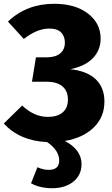

<svg xmlns="http://www.w3.org/2000/svg" viewBox="-26 -733 593 1015"><path d="M526 -196Q526 -114 469.5 -59Q413 -4 317 12Q405 59 405 134Q405 193 361.5 227.5Q318 262 250 262Q185 262 138 236L172 151Q202 165 231 165Q287 165 287 116Q287 62 223 18Q79 12 -6 -80L91 -175Q155 -115 227 -115Q277 -115 305 -138.5Q333 -162 333 -207Q333 -252 304 -276.5Q275 -301 218 -301H143L164 -430H221Q267 -430 292 -450.5Q317 -471 317 -508Q317 -541 297 -561.5Q277 -582 234 -582Q170 -582 100 -527L16 -619Q115 -713 260 -713Q372 -713 439 -661.5Q506 -610 506 -529Q506 -469 466 -426.5Q426 -384 346 -367Q433 -358 479.5 -314.5Q526 -271 526 -196Z"/></svg>

Font: FiraGO ExtraBold
Style: Regular
Weight: 800
Designer: bBox Type
Foundry: bBox Type GmbH
Version: Version 1.001;PS 001.001;hotconv 1.0.88;makeotf.lib2.5.64775